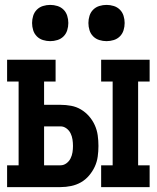

<svg xmlns="http://www.w3.org/2000/svg" viewBox="-20 -764 640 784"><path d="M393 0V-89H440V-431H393V-520H591V-431H544V-89H591V0ZM9 0V-89H56V-431H9V-520H207V-431H160V-336H227Q249 -336 270.5 -332Q292 -328 310.5 -317Q329 -306 343.5 -289.5Q358 -273 367 -253Q376 -233 379 -211.5Q382 -190 382 -168Q382 -146 379 -124.5Q376 -103 367 -83.5Q358 -64 343.5 -47Q329 -30 310.5 -19.5Q292 -9 270.5 -4.5Q249 0 227 0ZM227 -89Q240 -89 251 -97Q262 -105 268 -117Q274 -129 276 -142Q278 -155 278 -168Q278 -181 276 -194.5Q274 -208 268 -220Q262 -232 251 -240Q240 -248 227 -248H160V-89ZM415 -596Q400 -596 385.5 -600.5Q371 -605 360.5 -615.5Q350 -626 345.5 -640.5Q341 -655 341 -670Q341 -685 345.5 -699.5Q350 -714 360.5 -724.5Q371 -735 385.5 -739.5Q400 -744 415 -744Q430 -744 444.5 -739.5Q459 -735 469.5 -724.5Q480 -714 484.5 -699.5Q489 -685 489 -670Q489 -655 484.5 -640.5Q480 -626 469.5 -615.5Q459 -605 444.5 -600.5Q430 -596 415 -596ZM185 -596Q170 -596 155.5 -600.5Q141 -605 130.5 -615.5Q120 -626 115.5 -640.5Q111 -655 111 -670Q111 -685 115.5 -699.5Q120 -714 130.5 -724.5Q141 -735 155.5 -739.5Q170 -744 185 -744Q200 -744 214.5 -739.5Q229 -735 239.5 -724.5Q250 -714 254.5 -699.5Q259 -685 259 -670Q259 -655 254.5 -640.5Q250 -626 239.5 -615.5Q229 -605 214.5 -600.5Q200 -596 185 -596Z"/></svg>

Font: Iosevka HT Extended
Style: Bold
Weight: 700
Width: 7
Monospace: yes
Designer: Belleve Invis
Foundry: Belleve Invis
Version: Version 32.3.0; ttfautohint (v1.8.4)